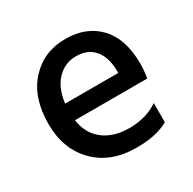

<svg xmlns="http://www.w3.org/2000/svg" viewBox="-122 -637 768 766"><g transform="rotate(-30 262.5 -254.0)"><path d="M383.8 -290H139.2Q147.9 -358.9 184.1 -395.5Q220.2 -432.1 270 -432.1Q324.2 -432.1 353 -398.7Q381.8 -365.2 383.8 -308.1ZM446.8 -115.2Q392.6 -77.1 312 -77.1Q242.2 -77.1 196 -112.1Q149.9 -147 140.1 -212.9H473.1Q479 -247.1 479 -277.8Q479 -392.1 422.1 -452.6Q365.2 -513.2 268.1 -513.2Q168.9 -513.2 105 -443.6Q41 -374 41 -252Q41 -137.2 110.8 -66.2Q180.7 4.9 298.8 4.9Q390.6 5.4 446.8 -26.9Z"/></g></svg>

Font: FAU Chimera Medium
Style: Regular
Weight: 500
Version: Version 1.002;hotconv 1.0.117;makeotfexe 2.5.65602